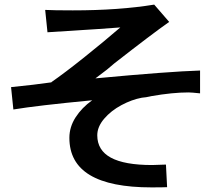

<svg xmlns="http://www.w3.org/2000/svg" viewBox="-20 -786 934 833"><path d="M637 27Q459 27 370 -26.5Q281 -80 281 -188Q281 -235 308 -277Q335 -319 380 -351Q140 -328 38 -311L28 -408Q129 -418 205 -429H202Q260 -469 347.5 -539Q435 -609 502 -667L405 -660L186 -646L176 -743Q211 -741 296 -741Q496 -741 649 -766L714 -691Q640 -639 476 -511L444 -484L394 -446Q715 -476 848 -480V-381Q810 -385 798 -385Q729 -385 637 -369L628 -367Q616 -364 595 -362Q552 -354 507 -330Q462 -306 432 -271Q402 -236 402 -199Q402 -134 461 -102Q520 -70 640 -70L700 -72L705 26Q689 27 637 27Z"/></svg>

Font: 카카오 큰글씨 ExtraBold
Style: Regular
Weight: 800
Designer: Park Young-rak; Lee Sang-min; Kim Jung-jin; Min Bon; Park Min-gyu;
Foundry: Kakao Corporation
Version: Version 2.003